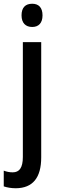

<svg xmlns="http://www.w3.org/2000/svg" viewBox="-52 -765 309 1025"><path d="M63 -683C63 -642 85 -621 120 -621C154 -621 175 -642 175 -683C175 -724 155 -745 120 -745C84 -745 63 -725 63 -683ZM33 240C123 239 168 184 168 75V-540H70V73C70 131 51 155 16 155C-1 155 -16 152 -32 146V230C-14 236 8 240 33 240Z"/></svg>

Font: Noto Sans Sinhala UI Condensed Medium
Style: Regular
Weight: 500
Width: 3
Designer: Jelle Bosma - Monotype Design Team
Foundry: Monotype Imaging Inc.
Version: Version 2.006